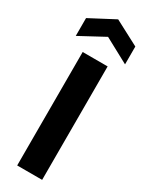

<svg xmlns="http://www.w3.org/2000/svg" viewBox="-256 -986 791 1026"><g transform="rotate(30 139.0 -473.0)"><path d="M291 -756 139 -838 -13 -756V-866L139 -946L291 -866ZM62 -700H216V0H62Z"/></g></svg>

Font: Albert Sans ExtraBold
Style: Regular
Weight: 800
Designer: Andreas Rasmussen
Foundry: a.Foundry
Version: Version 1.025